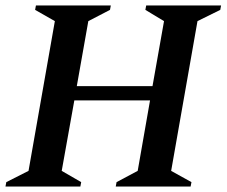

<svg xmlns="http://www.w3.org/2000/svg" viewBox="-27 -680 826 700"><path d="M-7 0 -4 -16 77 -57 173 -603 101 -644 104 -660H377L374 -644L295 -603L253 -366H529L571 -603L503 -644L506 -660H779L776 -644L693 -603L597 -57L671 -16L668 0H395L398 -16L475 -57L520 -314H244L198 -57L269 -16L266 0Z"/></svg>

Font: Spectral SC SemiBold
Style: Italic
Weight: 600
Italic angle: -10°
Designer: Jean-Baptiste Levee
Foundry: Production Type
Version: Version 2.001